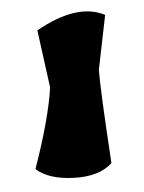

<svg xmlns="http://www.w3.org/2000/svg" viewBox="-69 -610 493 658"><g transform="rotate(-10 177.5 -280.5)"><path d="M109 -323 100 -523Q250 -591 338 -535L284 -353Q277 -281 271 -31Q222 7 136 -3.5Q50 -14 11 -56Q85 -219 109 -323Z"/></g></svg>

Font: Tillana ExtraBold
Style: Regular
Weight: 800
Designer: Lipi Raval (Devanagari, Latin), Jonny Pinhorn (Latin)
Foundry: Indian Type Foundry
Version: Version 2.003;PS 1.0;hotconv 1.0.79;makeotf.lib2.5.61930; tt